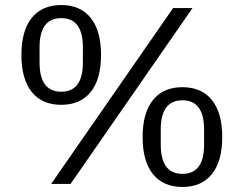

<svg xmlns="http://www.w3.org/2000/svg" viewBox="-20 -730 940 762"><path d="M667 -698H744L260 0H183ZM65 -512Q65 -608 106 -659Q147 -710 223 -710Q299 -710 340 -659Q381 -608 381 -512Q381 -416 340 -365Q299 -314 223 -314Q147 -314 106 -365Q65 -416 65 -512ZM309 -482V-542Q309 -658 223 -658Q137 -658 137 -542V-482Q137 -366 223 -366Q309 -366 309 -482ZM546 -186Q546 -282 587 -333Q628 -384 704 -384Q780 -384 821 -333Q862 -282 862 -186Q862 -90 821 -39Q780 12 704 12Q628 12 587 -39Q546 -90 546 -186ZM790 -156V-216Q790 -332 704 -332Q618 -332 618 -216V-156Q618 -40 704 -40Q790 -40 790 -156Z"/></svg>

Font: iA Writer Duo V
Style: Regular
Weight: 400
Designer: Mike Abbink, Paul van der Laan, Pieter van Rosmalen, Oliver Reichenstein
Foundry: Information Architects Inc.
Version: Version 2.000